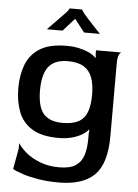

<svg xmlns="http://www.w3.org/2000/svg" viewBox="-61 -722 730 1013"><g transform="rotate(5 304.5 -216.0)"><path d="M288 244Q230 244 181.5 236Q133 228 97.5 216.5Q62 205 43 194L63 84V55Q77 78 107 103.5Q137 129 182 146.5Q227 164 284 164Q341 164 371 144Q401 124 412.5 87.5Q424 51 424 2V-28L426 -46L424 -48Q411 -32 387.5 -18.5Q364 -5 333.5 2.5Q303 10 268 10Q177 10 126 -22Q75 -54 54 -109Q33 -164 33 -233Q33 -303 54 -358Q75 -413 126 -445.5Q177 -478 268 -478Q304 -478 333.5 -471.5Q363 -465 386 -454.5Q409 -444 424 -428L426 -429L424 -448V-468H559Q552 -467 545.5 -453Q539 -439 539 -406V-23Q539 122 477.5 183Q416 244 288 244ZM281 -71Q334 -71 365.5 -88Q397 -105 410.5 -141Q424 -177 424 -233Q424 -288 410 -324.5Q396 -361 365 -379.5Q334 -398 281 -398Q233 -398 203.5 -379Q174 -360 161 -323Q148 -286 148 -232Q148 -179 160.5 -143Q173 -107 203 -89Q233 -71 281 -71ZM156 -556Q170 -571 188.5 -589.5Q207 -608 224 -626Q241 -644 252 -655Q260 -664 263 -669.5Q266 -675 266 -676H333Q333 -672 346 -655Q352 -648 367.5 -630.5Q383 -613 402 -593Q421 -573 437 -556H353L300 -624L239 -556Z"/></g></svg>

Font: Red Rose Medium
Style: Regular
Weight: 500
Designer: Jaikishan Patel
Version: Version 2.000